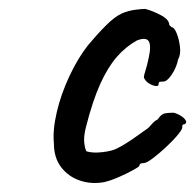

<svg xmlns="http://www.w3.org/2000/svg" viewBox="-20 -415 438 431"><path d="M213 -6Q184 -1 158.5 -10Q133 -19 117 -40Q101 -61 101 -93Q98 -123 107.5 -163.5Q117 -204 136 -244.5Q155 -285 178 -314Q198 -338 218 -358Q238 -378 254 -385Q268 -391 283 -393Q298 -395 306 -395Q322 -391 341 -381Q360 -371 360 -359Q360 -359 362.5 -356.5Q365 -354 365 -354Q371 -354 376.5 -340.5Q382 -327 384 -310Q386 -293 380 -282Q376 -263 365.5 -247.5Q355 -232 347 -232Q343 -232 339.5 -231.5Q336 -231 336 -226Q336 -221 329 -222Q322 -223 314 -228Q306 -233 303 -241Q303 -246 306.5 -256.5Q310 -267 314 -286Q320 -314 313.5 -323Q307 -332 287 -324Q262 -310 242 -287Q222 -264 205 -226.5Q188 -189 173 -130Q167 -107 169.5 -91.5Q172 -76 175 -75Q189 -71 210.5 -73.5Q232 -76 243 -82Q259 -90 276.5 -102Q294 -114 309 -125Q314 -128 320 -135.5Q326 -143 334 -147Q342 -159 350 -160.5Q358 -162 370 -162Q378 -160 386 -155Q394 -150 397 -144.5Q400 -139 394 -136Q390 -136 389.5 -133.5Q389 -131 389 -131Q391 -127 380.5 -114Q370 -101 354 -86Q338 -71 323.5 -60Q309 -49 303 -49Q293 -49 293 -43Q293 -41 278.5 -33Q264 -25 245.5 -17Q227 -9 213 -6Z"/></svg>

Font: Caveat Medium
Style: Regular
Weight: 500
Designer: Pablo Impallari
Foundry: Pablo Impallari
Version: Version 2.000